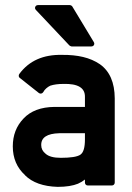

<svg xmlns="http://www.w3.org/2000/svg" viewBox="-20 -727 520 755"><path d="M325.7 2.4Q320.3 2.4 317.1 -1Q314 -4.4 314 -9.3V-21Q301.8 -11.2 287.1 -4.9H287.6Q256.3 7.8 207 7.8Q121.6 5.4 78.1 -38.1H78.6Q30.3 -82 30.3 -151.4Q30.3 -216.8 72.3 -260.7Q114.3 -305.7 194.3 -306.6H314V-346.2Q314.9 -399.4 229 -397Q199.2 -397 177.7 -390.1Q169.4 -386.2 161.9 -379.6Q154.3 -373 150.4 -365.2Q147.5 -360.4 142.3 -359.1Q137.2 -357.9 132.8 -361.3L58.1 -420.4Q54.2 -422.9 53.7 -427.7Q53.2 -432.6 56.2 -436.5Q113.3 -513.7 224.1 -511.2Q270 -511.7 306.9 -502.9Q343.8 -494.1 372.6 -474.6Q430.7 -433.6 431.2 -340.3V-9.3Q431.2 -4.4 428 -1Q424.8 2.4 419.4 2.4ZM314 -203.1H212.9Q141.1 -201.2 142.1 -156.2Q142.1 -136.2 159.2 -122.6Q176.8 -106.4 219.2 -106.4Q247.6 -106.4 267.1 -109.4Q286.6 -112.3 296.9 -119.1H296.4Q314 -130.9 314 -179.2ZM261.2 -544.4Q259.8 -544.4 256.8 -545.9Q253.9 -547.4 252.9 -548.3L121.6 -687.5Q115.7 -693.4 118.7 -700.2Q121.6 -707 129.9 -707H254.4Q256.8 -707 260 -705.3Q263.2 -703.6 264.2 -701.7L348.6 -562Q352.5 -555.7 349.4 -550Q346.2 -544.4 338.9 -544.4Z"/></svg>

Font: Alte DIN 1451 Mittelschrift
Style: Bold
Weight: 700
Designer: Peter Wiegel
Foundry: Peter Wiegel
Version: Version 1.003